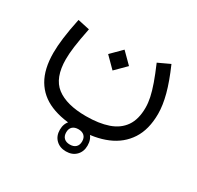

<svg xmlns="http://www.w3.org/2000/svg" viewBox="-148 -496 1048 1023"><g transform="rotate(30 375.5 15.5)"><path d="M373.3 221.5Q396.2 221.5 409.2 233.5Q422.3 245.5 422.3 268.2Q422.3 291 409.2 303.3Q396.1 315.5 373.3 315.5Q350.3 315.5 337.3 303.3Q324.3 291 324.3 268.2Q324.3 245.4 337.2 233.4Q350.2 221.5 373.3 221.5ZM373.3 187.9Q336 187.9 312.1 211.4Q288.1 234.8 288.1 273.2Q288.1 311.5 312 334.5Q335.8 357.5 373.3 357.5Q411.9 357.5 435.2 334Q458.4 310.6 458.4 273.2Q458.4 233.9 435.4 210.9Q412.4 187.9 373.3 187.9ZM309.4 -204.4 373.4 -140.2 437.7 -204.4 373.4 -268.5ZM556.3 -294Q581.1 -236.3 596.2 -193.5Q611.3 -150.7 618.2 -117.8Q625.1 -85 625.1 -56.4Q625.1 15.4 594.8 59Q564.5 102.5 507.8 122Q451.1 141.5 371.9 141.5Q252.2 141.5 190 93.8Q127.9 46.1 127.9 -68.9Q127.9 -101.2 133.7 -146.4Q139.6 -191.6 154.8 -267.2L81.9 -283Q66.6 -210 60 -157.7Q53.4 -105.4 53.4 -65.1Q53.4 34.8 90.8 98.1Q128.2 161.4 199.9 191.3Q271.6 221.2 373.7 221.2Q471.9 221.2 545 190.5Q618.1 159.9 658.8 97.3Q699.5 34.7 699.5 -61.6Q699.5 -113.1 682.4 -177.7Q665.3 -242.2 627.9 -327.4Z"/></g></svg>

Font: Estedad VF
Style: Regular
Weight: 100
Designer: Amin Abedi
Version: Version 7.3